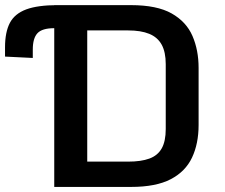

<svg xmlns="http://www.w3.org/2000/svg" viewBox="-31 -736 884 756"><path d="M98.1 -507.8 -11.2 -513.2V-549.8Q-11.2 -609.4 7.8 -645.8Q26.9 -682.1 72.3 -699Q117.7 -715.8 196.3 -715.8L182.6 -625Q134.8 -625 116.5 -605.2Q98.1 -585.4 98.1 -541ZM182.6 0V-715.8H484.4Q586.9 -715.8 644.8 -683.1Q702.6 -650.4 726.8 -594.5Q751 -538.6 751 -468.8V-243.7Q751 -170.4 725.1 -115.5Q699.2 -60.5 641.1 -30.3Q583 0 485.4 0ZM312.5 -99.6H473.6Q524.4 -99.6 557.1 -111.6Q589.8 -123.5 605.7 -151.6Q621.6 -179.7 621.6 -228V-483.4Q621.6 -531.2 605.5 -560.3Q589.4 -589.4 556.6 -602.8Q523.9 -616.2 473.6 -616.2H312.5Z"/></svg>

Font: Monda SemiBold
Style: Regular
Weight: 600
Designer: Vernon Adams
Foundry: Vernon Adams
Version: Version 2.200